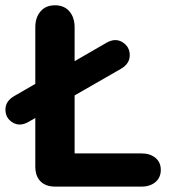

<svg xmlns="http://www.w3.org/2000/svg" viewBox="-58 -692 635 712"><path d="M72.9 -74.8V-590.8Q72.9 -627.1 92.3 -649.7Q111.6 -672.4 145.9 -672.4Q180.2 -672.4 199.5 -649.7Q218.7 -627.1 218.7 -590.8V-123.1H466.9Q498.4 -123.1 518.3 -106.8Q538.3 -90.4 538.3 -62Q538.3 -33.5 518.3 -16.7Q498.4 0 466.9 0H146.9Q111.6 0 92.3 -19.4Q72.9 -38.7 72.9 -74.8ZM-5.4 -335.7 336.5 -533.2Q369.2 -552.2 396.1 -535.6Q423 -518.9 423.2 -487.5Q423.4 -456 390.7 -436.9L48.5 -240.4Q15.8 -221.4 -10.9 -237.6Q-37.7 -253.9 -37.9 -285.2Q-38.1 -316.6 -5.4 -335.7Z"/></svg>

Font: SN Pro Thin
Style: Regular
Weight: 200
Designer: Tobias Whetton
Foundry: Supernotes
Version: Version 1.003;Glyphs 3.3 (3324)